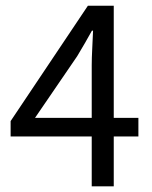

<svg xmlns="http://www.w3.org/2000/svg" viewBox="-20 -658 537 678"><path d="M303.9 0V-427.4Q303.9 -452.5 305.8 -488.5Q307.6 -524.6 308.6 -549.6H304.6Q292.6 -527.3 279.6 -505.4Q266.6 -483.6 252.6 -459.6L103.6 -241.7H468.7V-176.1H17.5V-230.4L290.4 -637.8H381.7V0Z"/></svg>

Font: Source Sans Variable
Style: Regular
Weight: 200
Designer: Paul D. Hunt
Foundry: Adobe Systems Incorporated
Version: Version 3.006;hotconv 1.0.111;makeotfexe 2.5.65597